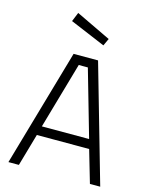

<svg xmlns="http://www.w3.org/2000/svg" viewBox="-134 -1014 863 1099"><g transform="rotate(15 297.0 -464.0)"><path d="M25 0 225 -695H370L569 0H508L452 -192H142L87 0ZM270 -641 157 -247H437L324 -641ZM190 -928 397 -829 377 -786 168 -874Z"/></g></svg>

Font: Titillium Web Light
Style: Regular
Weight: 300
Version: Version 1.002;PS 57.000;hotconv 1.0.70;makeotf.lib2.5.55311